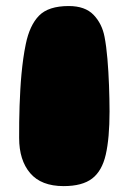

<svg xmlns="http://www.w3.org/2000/svg" viewBox="-20 -620 437 652"><path d="M196 12Q120 12 82.5 -32Q45 -76 45 -151.5Q45 -179 45.2 -206.5Q45.5 -234 46.5 -261.2Q47.5 -288.5 49 -315.5Q50.5 -342.5 53 -369Q55.5 -395.5 59 -420.8Q62.5 -446 67.5 -470Q80.5 -534 112.5 -566.8Q144.5 -599.5 213.5 -599.5Q269 -599.5 297.8 -569.5Q326.5 -539.5 335 -495Q338 -479.5 340.5 -460.5Q343 -441.5 344.8 -420Q346.5 -398.5 348 -375.8Q349.5 -353 350.2 -330Q351 -307 351.5 -284.5Q352 -262 352 -241.5Q352 -151 339.2 -95.2Q326.5 -39.5 293 -13.8Q259.5 12 196 12Z"/></svg>

Font: Gluten Black
Style: Regular
Weight: 900
Designer: Tyler Finck
Foundry: Etcetera Type Company
Version: Version 1.300